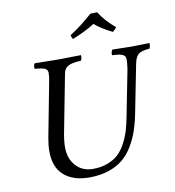

<svg xmlns="http://www.w3.org/2000/svg" viewBox="-93 -941 943 1034"><g transform="rotate(-10 378.5 -424.5)"><path d="M124 -166Q124 -199.2 130.9 -236.8L187 -529.8Q193.8 -561.5 193.8 -582Q193.8 -601.1 178.2 -607.9Q162.6 -614.7 124 -617.2Q119.1 -632.8 128.9 -647Q218.8 -645 252.9 -645Q297.9 -645 381.8 -647Q383.8 -631.3 376 -617.2Q326.7 -615.2 305.4 -603.3Q284.2 -591.3 279.8 -564L223.1 -270Q210.9 -212.4 210.9 -172.9Q210.9 -111.3 246.1 -71.8Q281.2 -32.2 340.8 -32.2Q385.7 -32.2 421.4 -46.1Q457 -60.1 480 -81.8Q502.9 -103.5 520.8 -137.5Q538.6 -171.4 548.1 -203.4Q557.6 -235.4 565.9 -277.8L615.2 -528.8Q620.1 -561.5 620.1 -581.1Q620.1 -600.6 604 -608.2Q587.9 -615.7 546.9 -617.2Q543.9 -632.8 553.2 -647Q645 -645 661.1 -645Q687.5 -645 755.9 -647Q758.8 -633.3 751 -617.2Q707.5 -614.3 690.4 -600.6Q673.3 -586.9 666 -548.8L616.2 -295.9Q605.5 -239.7 590.8 -196.3Q576.2 -152.8 552 -112.8Q527.8 -72.8 495.8 -46.9Q463.9 -21 417.5 -5.6Q371.1 9.8 313 9.8Q225.1 9.8 174.6 -34.2Q124 -78.1 124 -166ZM594.2 -762.2Q583.5 -748 573.2 -740.2Q511.2 -770.5 477.1 -800.8Q424.3 -767.6 355 -740.2Q349.1 -746.1 345.2 -762.2Q407.7 -801.8 470.2 -857.9L507.8 -858.9Q539.1 -808.1 594.2 -762.2Z"/></g></svg>

Font: Common Serif News
Style: Italic
Weight: 450
Italic angle: -12°
Designer: Philipp H. Poll, Khaled Hosny
Foundry: Stefan Peev, Context Ltd.
Version: Version 1.026